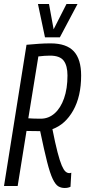

<svg xmlns="http://www.w3.org/2000/svg" viewBox="-20 -926 424 956"><path d="M0 0 112 -703Q145 -706 173.5 -708Q202 -710 232 -710Q311 -710 347.5 -670.5Q384 -631 384 -550Q384 -446 344.5 -376Q305 -306 241 -283Q255 -212 266.5 -168Q278 -124 287.5 -102Q297 -80 306 -72Q315 -64 325 -64Q327 -64 329.5 -64.5Q332 -65 335 -66L331 4Q319 10 302 10Q284 10 270 1.5Q256 -7 242.5 -35Q229 -63 214.5 -120Q200 -177 180 -273Q156 -273 140.5 -273.5Q125 -274 112 -274L68 0ZM183 -335Q222 -335 252 -361.5Q282 -388 299 -436.5Q316 -485 316 -550Q316 -599 297 -624Q278 -649 229 -649Q203 -649 171 -645L121 -337Q147 -335 183 -335ZM366 -906 278 -740H204L169 -906H224L247 -780L311 -906Z"/></svg>

Font: Georama Condensed
Style: Italic
Weight: 400
Width: 3
Italic angle: -9°
Designer: Jean-Baptiste Levee
Foundry: Production Type
Version: Version 1.000